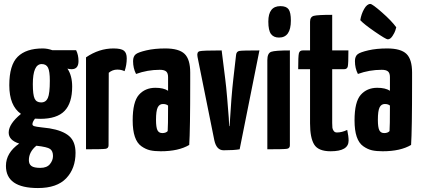

<svg xmlns="http://www.w3.org/2000/svg" viewBox="-20 -755 2131 971"><path d="M377 -446Q377 -405 342 -405Q333 -405 321 -408Q345 -373 345 -317Q345 -234 306.5 -194Q268 -154 183 -154Q165 -154 157 -155Q144 -138 144 -127Q144 -120 153 -117Q162 -114 189 -111Q216 -108 230 -106Q297 -95 329.5 -67Q362 -39 362 18Q362 97 315 146.5Q268 196 172 196Q10 196 10 84Q10 18 77 -29Q23 -46 24 -86Q25 -129 86 -179Q27 -220 27 -324Q27 -426 69.5 -468Q112 -510 196 -510Q220 -510 245 -501H365Q377 -477 377 -446ZM232 -347Q232 -394 223 -412.5Q214 -431 191 -431Q146 -431 146 -329Q146 -276 155 -256.5Q164 -237 188 -237Q212 -237 222 -259.5Q232 -282 232 -347ZM248 34Q248 9 233.5 -1.5Q219 -12 164 -18Q126 13 126 55Q126 75 139 84.5Q152 94 184 94Q217 94 232.5 75Q248 56 248 34Z M415 -465Q481 -510 554 -510Q593 -510 607 -498.5Q621 -487 621 -460Q621 -426 610 -395Q594 -403 573 -403Q549 -403 530 -387L529 -20Q529 -5 514.5 -2.5Q500 0 415 0Z M653 -446Q653 -470 667 -481Q680 -491 721 -500.5Q762 -510 816 -510Q885 -510 913.5 -482.5Q942 -455 942 -388V-341Q942 -96 937 -22Q883 10 793 10Q761 10 739 5Q717 0 695 -15.5Q673 -31 662 -63.5Q651 -96 651 -146Q651 -240 682.5 -275.5Q714 -311 766 -311Q807 -311 830 -296V-365Q830 -385 820.5 -393.5Q811 -402 788 -402Q726 -402 668 -381Q653 -410 653 -446ZM830 -221Q821 -229 804 -229Q786 -229 777.5 -211.5Q769 -194 769 -149Q769 -112 776 -97Q783 -82 801 -82Q819 -82 828 -92Q830 -114 830 -221Z M979 -467Q974 -492 989.5 -496Q1005 -500 1101 -500L1119 -356Q1124 -318 1129 -258Q1134 -198 1137 -158L1139 -117H1141Q1150 -270 1160 -356L1174 -478Q1176 -495 1191 -497.5Q1206 -500 1292 -500L1192 0Q1163 5 1111 5Q1075 5 1064 -45Z M1337 -646Q1337 -724 1398 -724Q1428 -724 1439.5 -708Q1451 -692 1451 -651Q1451 -565 1391 -565Q1364 -565 1350.5 -583Q1337 -601 1337 -646ZM1446 -20Q1446 -5 1431.5 -2.5Q1417 0 1332 0V-451Q1332 -486 1351.5 -493Q1371 -500 1446 -500Z M1548 -405H1488Q1488 -470 1491.5 -485Q1495 -500 1511 -500H1548V-645Q1548 -670 1567.5 -675Q1587 -680 1660 -680V-500H1742Q1742 -434 1739 -419.5Q1736 -405 1720 -405H1660V-133Q1660 -117 1661 -109Q1662 -101 1667.5 -93Q1673 -85 1684 -85Q1709 -85 1736 -98Q1743 -65 1743 -44Q1743 10 1652 10Q1590 10 1569 -24Q1548 -58 1548 -131Z M1941 -556Q1932 -556 1876 -594.5Q1820 -633 1802 -653Q1807 -684 1821.5 -709.5Q1836 -735 1853 -735Q1863 -735 1911.5 -692.5Q1960 -650 1984 -617Q1982 -610 1979 -600Q1976 -590 1965 -573Q1954 -556 1941 -556ZM1775 -446Q1775 -470 1789 -481Q1802 -491 1843 -500.5Q1884 -510 1938 -510Q2007 -510 2035.5 -482.5Q2064 -455 2064 -388V-341Q2064 -96 2059 -22Q2005 10 1915 10Q1883 10 1861 5Q1839 0 1817 -15.5Q1795 -31 1784 -63.5Q1773 -96 1773 -146Q1773 -240 1804.5 -275.5Q1836 -311 1888 -311Q1929 -311 1952 -296V-365Q1952 -385 1942.5 -393.5Q1933 -402 1910 -402Q1848 -402 1790 -381Q1775 -410 1775 -446ZM1952 -221Q1943 -229 1926 -229Q1908 -229 1899.5 -211.5Q1891 -194 1891 -149Q1891 -112 1898 -97Q1905 -82 1923 -82Q1941 -82 1950 -92Q1952 -114 1952 -221Z"/></svg>

Font: Yanone Kaffeesatz Bold
Style: Regular
Weight: 700
Designer: Yanone (Cyrillic: Daniel Pouzeot)
Foundry: Yanone
Version: Version 1.003;PS 001.003;hotconv 1.0.88;makeotf.lib2.5.64775